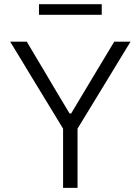

<svg xmlns="http://www.w3.org/2000/svg" viewBox="-20 -916 684 936"><path d="M287.5 0V-289L131.5 -545Q107 -586 83.5 -624.5Q60 -663 29.5 -713H110.5Q140 -663 161.5 -627.2Q183 -591.5 201.8 -559.8Q220.5 -528 243.5 -489L319 -363H327L400 -485Q424 -525.5 444 -558.5Q464 -591.5 485.8 -627.8Q507.5 -664 537 -713H616.5Q590 -670 564.5 -628Q539 -586 514.5 -545.5L358 -289V0ZM170 -844V-895.5H476V-844Z"/></svg>

Font: Commissioner Light
Style: Regular
Weight: 300
Designer: Kostas Bartsokas
Foundry: Kostas Bartsokas
Version: Version 1.000; ttfautohint (v1.8.3)